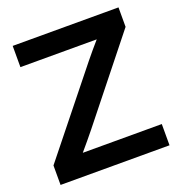

<svg xmlns="http://www.w3.org/2000/svg" viewBox="-131 -839 889 950"><g transform="rotate(-20 313.5 -364.0)"><path d="M26.9 0V-102.5L368.2 -528.8Q385.7 -550.8 404.1 -572.3Q422.4 -593.8 441.4 -615.7H39.6V-727.5H596.7V-625L262.2 -205.1Q243.2 -181.6 223.9 -158.4Q204.6 -135.3 184.6 -111.8H600.6V0Z"/></g></svg>

Font: Inter Display SemiBold
Style: Regular
Weight: 600
Designer: Rasmus Andersson
Foundry: rsms
Version: Version 4.001;git-9221beed3